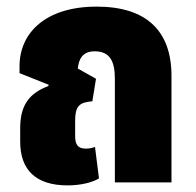

<svg xmlns="http://www.w3.org/2000/svg" viewBox="-20 -551 591 580"><path d="M184 9C225 9 259 0 279 -12L267 -107C259 -104 249 -102 240 -102C216 -102 207 -113 207 -140V-186C207 -230 219 -242 259 -245L270 -313L215 -344C218 -371 228 -396 266 -396C312 -396 327 -366 327 -313V0H498V-322C498 -458 422 -531 272 -531C118 -531 39 -452 39 -351V-330L127 -295L126 -291C70 -270 41 -235 41 -164V-123C41 -38 88 9 184 9Z"/></svg>

Font: Noto Sans Thai UI Cond Blk
Style: Regular
Weight: 900
Width: 3
Designer: Monotype Design Team
Foundry: Monotype Imaging Inc.
Version: Version 2.000